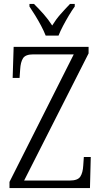

<svg xmlns="http://www.w3.org/2000/svg" viewBox="-20 -951 514 971"><path d="M28 0V-31L353 -676H148Q109 -676 96.5 -656.5Q84 -637 82 -600L79 -557H44L49 -714H428V-681L102 -38H333Q373 -38 386 -57.5Q399 -77 401 -114L404 -157H439L435 0ZM211 -771Q202 -794 188 -820.5Q174 -847 158 -873Q142 -899 129 -918V-931H152Q179 -904 201.5 -878.5Q224 -853 244 -822Q263 -853 285.5 -878.5Q308 -904 334 -931H358V-918Q344 -899 328.5 -873Q313 -847 299 -820.5Q285 -794 276 -771Z"/></svg>

Font: Noto Serif Bengali Condensed Light
Style: Regular
Weight: 300
Width: 3
Designer: Juan Bruce, Universal Thirst, Indian Type Foundry and the Monotype Design Team.
Foundry: Monotype Imaging Inc.
Version: Version 2.003; ttfautohint (v1.8.4.7-5d5b)